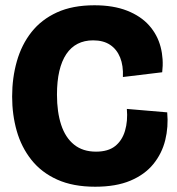

<svg xmlns="http://www.w3.org/2000/svg" viewBox="-20 -694 671 728"><path d="M341 14Q257 14 197 -13Q137 -40 99 -88Q61 -136 43.5 -197.5Q26 -259 26 -328Q26 -399 44 -462Q62 -525 99.5 -572.5Q137 -620 196 -647Q255 -674 338 -674Q410 -674 462 -653.5Q514 -633 545.5 -597.5Q577 -562 589 -516Q601 -470 595 -420L446 -402Q448 -445 435.5 -476Q423 -507 397.5 -524Q372 -541 333 -541Q300 -541 274.5 -528Q249 -515 231.5 -489Q214 -463 205 -424.5Q196 -386 196 -335Q196 -269 212 -220.5Q228 -172 261 -145.5Q294 -119 344 -119Q390 -119 416.5 -140Q443 -161 454 -198Q465 -235 461 -281L614 -268Q619 -213 606.5 -162.5Q594 -112 561.5 -72Q529 -32 474.5 -9Q420 14 341 14Z"/></svg>

Font: Bricolage Grotesque 96pt ExtraBold
Style: Regular
Weight: 800
Designer: Mathieu Triay
Foundry: Atelier Triay
Version: Version 1.001;gftools[0.9.33.dev8+g029e19f]